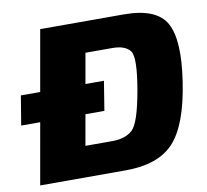

<svg xmlns="http://www.w3.org/2000/svg" viewBox="-101 -759 908 842"><g transform="rotate(-10 353.0 -337.5)"><path d="M-25 -273H345.5L366.5 -403.5H-3.5ZM11.5 0H392Q538.5 0 608 -76Q677.5 -152 705.5 -338Q733.5 -520.5 691 -597.8Q648.5 -675 502 -675H130.5ZM237 -136.5 308 -538.5H427Q485.5 -538.5 507 -509Q528.5 -479.5 504 -338Q479 -195 447 -165.8Q415 -136.5 356.5 -136.5Z"/></g></svg>

Font: Anybody UltraCondensed Thin ExtraBold
Style: Italic
Weight: 800
Italic angle: -10°
Version: Version 1.111